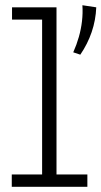

<svg xmlns="http://www.w3.org/2000/svg" viewBox="-20 -714 388 734"><path d="M141 -7V-686H196V-7ZM25 0V-47H314V0ZM26 -639V-686H194V-639ZM295 -694 348 -686Q346 -637 330.5 -591.5Q315 -546 287 -505L260 -514Q273 -543 281.5 -573Q290 -603 293.5 -633.5Q297 -664 295 -694Z"/></svg>

Font: BioRhyme Light
Style: Regular
Weight: 300
Designer: Aoife Mooney
Foundry: Aoife Mooney Type
Version: Version 1.600;gftools[0.9.33]